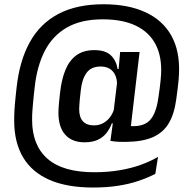

<svg xmlns="http://www.w3.org/2000/svg" viewBox="-20 -686 885 879"><path d="M367 -34.5Q310 -34.5 278.8 -69.2Q247.5 -104 247.5 -170Q247.5 -174.5 247.8 -180Q248 -185.5 248.5 -194.8Q249 -204 250.5 -220Q252 -236 255 -261.5Q261.5 -322 279.5 -365.8Q297.5 -409.5 329.8 -433Q362 -456.5 412 -456.5Q462.5 -456.5 487.2 -433Q512 -409.5 518.5 -370H542.5L515.5 -284Q516 -287.5 516 -290.8Q516 -294 516 -297Q516 -324.5 507 -343.2Q498 -362 481.2 -371.8Q464.5 -381.5 441 -381.5Q397.5 -381.5 376.5 -352.8Q355.5 -324 350 -274Q347 -248.5 345.5 -232.8Q344 -217 343.5 -208Q343 -199 342.8 -194.2Q342.5 -189.5 342.5 -186Q342.5 -149 359.8 -130.5Q377 -112 410.5 -112Q432.5 -112 450.8 -121.5Q469 -131 482.5 -148Q496 -165 502.5 -187.5L513.5 -121.5H492Q482.5 -96 467 -76.5Q451.5 -57 427.2 -45.8Q403 -34.5 367 -34.5ZM485.5 -41 500 -147.5 498.5 -163 519 -333 521 -347 529.5 -442.5 530 -448H619L572.5 -52ZM554 -110Q563.5 -109.5 570.8 -109Q578 -108.5 590.5 -108.5Q643.5 -108.5 669 -138.8Q694.5 -169 704 -232Q708.5 -260 711.2 -282.2Q714 -304.5 715.5 -320.8Q717 -337 717.5 -347Q721.5 -426 692.8 -482Q664 -538 603.2 -567.8Q542.5 -597.5 450.5 -597.5Q351 -597.5 285.8 -559.8Q220.5 -522 185 -452.8Q149.5 -383.5 139 -288.5Q136 -262.5 134 -243Q132 -223.5 130.8 -208.5Q129.5 -193.5 128.5 -181.2Q127.5 -169 127.2 -158.5Q127 -148 127 -137Q127 -21 197.5 40.8Q268 102.5 411 102.5Q475 102.5 528.8 93.2Q582.5 84 626.2 68Q670 52 703.5 32L691 110Q656 128 614 142.2Q572 156.5 520.5 164.5Q469 172.5 405.5 172.5Q287.5 172.5 207.2 137.8Q127 103 86 34.8Q45 -33.5 45 -133.5Q45 -145.5 45.2 -157.2Q45.5 -169 46.2 -181.8Q47 -194.5 48.2 -209.8Q49.5 -225 51.5 -243.8Q53.5 -262.5 56 -285.5Q69.5 -408.5 116.8 -493.5Q164 -578.5 247.8 -622.5Q331.5 -666.5 453.5 -666.5Q566.5 -666.5 645.5 -630.2Q724.5 -594 764.2 -523.2Q804 -452.5 799.5 -348.5Q799 -337 797.8 -321.5Q796.5 -306 793.8 -283.8Q791 -261.5 786.5 -228.5Q777.5 -163 752 -120.8Q726.5 -78.5 679.8 -58Q633 -37.5 559 -36.5Q539.5 -36 521.2 -37Q503 -38 485.5 -41Z"/></svg>

Font: Anek Bangla Medium
Style: Regular
Weight: 500
Designer: Sulekha Rajkumar (Bangla), Yesha Goshar (Latin)
Foundry: Ek Type
Version: Version 1.003